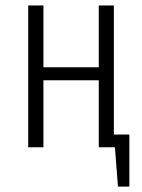

<svg xmlns="http://www.w3.org/2000/svg" viewBox="-20 -543 525 708"><path d="M399.9 -46.9H457V145H415L403.8 0H344.2V-247.1H140.1V0H84V-522.9H140.1V-294.9H344.2V-522.9H399.9Z"/></svg>

Font: Fira Sans Compressed Light
Style: Regular
Weight: 300
Width: 1
Designer: Carrois Corporate & Edenspiekermann AG
Foundry: Carrois Corporate GbR & Edenspiekermann AG
Version: Version 4.203;PS 004.203;hotconv 1.0.88;makeotf.lib2.5.64775